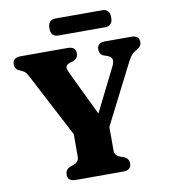

<svg xmlns="http://www.w3.org/2000/svg" viewBox="-93 -944 899 1023"><g transform="rotate(-10 356.5 -433.0)"><path d="M534 -36Q534 0 491 0H234Q190.5 0 190.5 -36Q190.5 -63.5 217.5 -75L238.5 -82Q265.5 -93 265.5 -119.5V-242L89.5 -578.5Q79.5 -598 73 -606.5Q66.5 -615 53.5 -621L39 -627.5Q15 -637.5 15 -664Q15 -700 58.5 -700H312.5Q356.5 -700 356.5 -664Q356.5 -635.5 328 -625L312.5 -621Q291.5 -613 289.5 -602Q287.5 -591 298 -568.5L414 -327.5L532 -564Q542 -585 538.8 -599Q535.5 -613 514 -621.5L495 -627.5Q485 -631.5 478.8 -640.8Q472.5 -650 472.5 -664Q472.5 -700 515.5 -700H656.5Q700 -700 700 -664Q700 -641 677 -628.5L669.5 -624Q656.5 -617.5 645.8 -605.8Q635 -594 615.5 -555L459 -247V-119.5Q459 -93 486.5 -82L507 -75Q534 -63.5 534 -36ZM235.5 -819.5Q235.5 -866 276.5 -866H529Q570 -866 570 -820Q570 -774 529 -774H276.5Q235.5 -774 235.5 -819.5Z"/></g></svg>

Font: Fraunces 9pt S050
Style: Bold
Weight: 700
Version: Version 1.000; ttfautohint (v1.8.3)